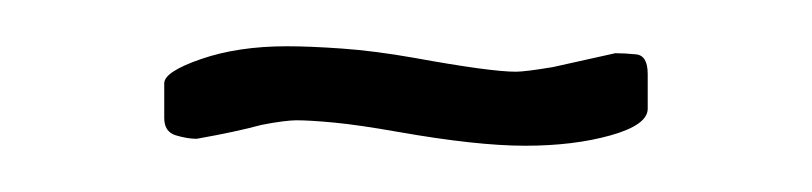

<svg xmlns="http://www.w3.org/2000/svg" viewBox="-20 -234 351 83"><path d="M207 -171Q186 -171 152 -177Q135 -180 124.5 -181Q114 -182 108 -182Q106 -182 102 -181.5Q98 -181 93 -180Q82 -177 65 -174Q61 -174 56 -175.5Q51 -177 51 -183V-198Q51 -203 67 -208.5Q83 -214 104 -214Q114 -214 128 -213Q142 -212 159 -209Q192 -203 203 -203Q205 -203 209 -203.5Q213 -204 219 -205L246 -211Q250 -211 255 -210.5Q260 -210 260 -202V-187Q260 -180 244 -175.5Q228 -171 207 -171Z"/></svg>

Font: Chathura
Style: Regular
Weight: 300
Designer: Appaji Ambarisha Darbha
Foundry: Aditya Fonts
Version: Version 1.00 2015